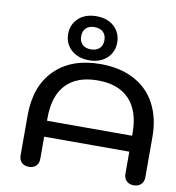

<svg xmlns="http://www.w3.org/2000/svg" viewBox="-83 -817 829 902"><g transform="rotate(10 331.0 -366.0)"><path d="M67 -37V-228Q67 -367 146 -445.5Q225 -524 364 -524Q456 -524 523.5 -488.5Q591 -453 626.5 -386Q662 -319 662 -228V-37Q662 -15 649 -2.5Q636 10 614 10Q593 10 580 -2.5Q567 -15 567 -37V-142H161V-37Q161 -15 148.5 -2.5Q136 10 114 10Q92 10 79.5 -2.5Q67 -15 67 -37ZM567 -218V-231Q567 -335 515 -390.5Q463 -446 364 -446Q265 -446 213 -391.5Q161 -337 161 -231V-218ZM188 -637Q188 -683 220 -712.5Q252 -742 306 -742Q358 -742 390 -712.5Q422 -683 422 -637Q422 -591 390 -561.5Q358 -532 306 -532Q253 -532 220.5 -561.5Q188 -591 188 -637ZM361 -637Q361 -662 346 -676Q331 -690 305 -690Q279 -690 264.5 -676Q250 -662 250 -637Q250 -612 264.5 -598Q279 -584 305 -584Q331 -584 346 -598Q361 -612 361 -637Z"/></g></svg>

Font: Kodchasan Medium
Style: Regular
Weight: 500
Designer: Katatrad Aksorn Co.,Ltd.
Foundry: Cadson Demak Co.,Ltd.
Version: Version 1.000; ttfautohint (v1.6)